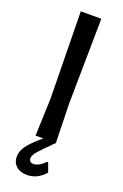

<svg xmlns="http://www.w3.org/2000/svg" viewBox="-160 -690 599 932"><g transform="rotate(20 139.5 -224.0)"><path d="M191 0Q134 56 117 76.5Q100 97 100 111Q100 133 124 133Q150 133 183 100L188 101L205 148Q165 194 111 194Q76 194 55.5 175.5Q35 157 35 127Q35 98 55.5 70Q76 42 126 0H86L93 -193L86 -642H192L186 -202Z"/></g></svg>

Font: Alegreya Sans Medium
Style: Regular
Weight: 500
Designer: Juan Pablo del Peral
Foundry: Huerta Tipografica
Version: Version 2.007